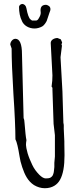

<svg xmlns="http://www.w3.org/2000/svg" viewBox="-20 -947 403 985"><path d="M234.4 -883.8C237.3 -890.1 238.8 -895 238.8 -899.4C238.8 -914.1 228 -919.9 216.8 -922.4C197.3 -922.4 188 -913.1 188 -894.5L189 -881.3C189 -873.5 186 -864.7 179.7 -854.5C175.3 -845.7 170.4 -841.8 165.5 -841.8H144L136.7 -847.2C128.4 -853.5 121.1 -874 115.7 -903.8C113.3 -918.5 105 -925.8 94.2 -926.8C85.4 -925.3 79.6 -920.9 77.6 -912.6C77.6 -883.8 82.5 -858.9 92.8 -838.9L92.3 -839.4C102.5 -815.4 128.9 -800.8 157.2 -800.8C169.9 -800.8 184.6 -804.7 196.8 -811.5C206.5 -816.9 216.3 -832.5 219.7 -839.8ZM310.1 -221.7 307.1 -287.1C307.1 -296.9 308.1 -308.1 305.2 -316.4L300.3 -478C297.4 -535.6 293.5 -595.7 290.5 -653.3L297.9 -712.9L295.4 -718.8L298.8 -729L292 -745.1L274.9 -752C258.8 -752 240.2 -742.7 240.2 -726.6L249 -560.5C249 -542.5 248 -523.4 244.6 -502.9L249 -496.6V-486.8L254.9 -311.5C256.8 -292.5 259.8 -272.9 261.7 -253.4V-144L258.8 -111.8V-100.6C259.3 -99.6 259.3 -96.2 258.8 -90.8C258.8 -88.9 258.3 -86.4 258.3 -85C257.8 -76.7 256.8 -71.3 256.3 -67.4C255.9 -63 254.9 -58.1 252.4 -51.8C250 -43.5 243.2 -38.1 236.8 -34.7C232.4 -32.7 225.1 -31.7 214.4 -31.7C205.1 -31.7 193.8 -38.1 181.2 -50.8C167.5 -64.9 154.8 -81.1 145.5 -101.1C135.7 -121.6 127.4 -141.6 121.6 -161.1C116.2 -181.2 113.3 -195.3 113.3 -203.1C113.3 -210.4 113.8 -217.8 115.7 -228C112.3 -242.2 109.4 -273.4 106 -314.9C105.5 -326.2 104 -335.4 101.1 -340.8L92.8 -668C92.8 -721.2 81.1 -748 59.1 -748C44.4 -748 32.7 -731.9 32.7 -718.3C34.2 -712.4 37.6 -704.6 39.6 -698.2C39.6 -646.5 42.5 -569.3 48.8 -465.8C55.7 -363.3 59.1 -284.2 59.1 -232.4C66.4 -219.2 73.2 -188.5 80.1 -146C82.5 -128.9 86.9 -109.9 93.8 -89.8C107.4 -49.3 123 -18.1 154.3 2.4C171.4 12.7 190.4 18.6 210 18.6C249.5 18.6 274.9 -0.5 288.1 -24.9C303.7 -52.7 311 -94.7 311 -150.9C311 -169.9 310.1 -189.5 310.1 -208.5Z"/></svg>

Font: Amatic Mod Bold ONEptTWO
Style: Bold
Weight: 700
Designer: David Occhino Design
Foundry: David Occhino Design
Version: Version 1.2